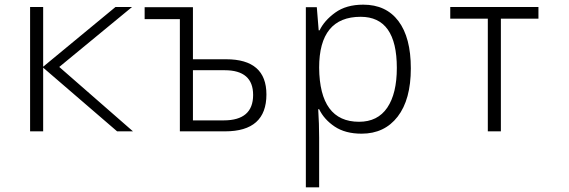

<svg xmlns="http://www.w3.org/2000/svg" viewBox="-20 -563 2440 823"><path d="M165 0V-273L482 0H550L234 -276L546 -533H475L165 -277V-533H109V0Z M945 0Q1122 0 1122 -158Q1122 -309 949 -309H807V-532H600V-481H751V0ZM807 -262H943Q1065 -262 1065 -156Q1065 -47 939 -47H807Z M1519 -41Q1350 -41 1348 -273Q1348 -491 1526 -491Q1681 -491 1681 -272Q1681 -162 1640 -101.5Q1599 -41 1519 -41ZM1348 240V27Q1348 1 1347 -32.5Q1346 -66 1344 -95H1348Q1369 -51 1414.5 -20.5Q1460 10 1530 10Q1628 10 1684.5 -63Q1741 -136 1741 -270Q1741 -402 1688 -472.5Q1635 -543 1537 -543Q1464 -543 1417 -509Q1370 -475 1350 -433H1346L1338 -532H1291V240Z M2127 0V-483H2288V-533H1910V-483H2071V0Z"/></svg>

Font: Noto Sans Mono UI Light
Style: Regular
Weight: 300
Designer: Monotype Design team
Foundry: Monotype Imaging Inc.
Version: 1.000